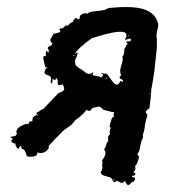

<svg xmlns="http://www.w3.org/2000/svg" viewBox="-20 -526 483 546"><path d="M188 -368 189 -369H192L191 -368L192 -366Q188 -367 188 -368ZM197 -375 196 -374 193 -372Q200 -388 242 -418L250 -420L254 -421L259 -423Q264 -424 269.5 -425.5Q275 -427 279 -428.5Q283 -430 286 -430Q321 -439 334 -434Q345 -429 335 -413H337L341 -414L348 -416Q355 -416 351 -409L347 -408L344 -409Q339 -407 339 -404Q345 -404 342 -401L339 -397Q337 -394 338 -393Q337 -392 335.5 -390Q334 -388 334 -387L333 -378Q333 -370 328 -365Q330 -357 328 -351L326 -344L324 -337Q319 -320 325 -312Q317 -307 322 -302L325 -301L328 -299Q331 -296 329 -293L322 -296Q318 -283 309 -286Q304 -288 295 -301L288 -311L281 -318Q280 -315 274 -317L271 -318Q268 -318 267 -317L274 -314Q272 -310 268 -305Q265 -309 258 -309L254 -310L249 -311Q240 -311 246 -322Q237 -313 227 -317Q225 -318 214 -327L207 -331L200 -336Q191 -342 194 -356L199 -367Q201 -375 201 -377ZM281 -303 280 -305H282L284 -304V-302ZM348 -425 346 -424 344 -423Q346 -424 344 -426ZM406 -261 407 -260V-258Q403 -259 406 -261ZM118 -376 112 -382 110 -374Q110 -368 111 -366Q106 -368 104 -365.5Q102 -363 104 -355Q105 -352 107 -342L109 -336L111 -332L112 -336L116 -334L111 -332Q104 -320 108 -316Q109 -315 115 -312L119 -311L124 -308Q126 -304 125 -299L124 -294L125 -289Q129 -289 129 -294V-298L130 -303Q136 -295 136 -299H138V-301L141 -304L144 -298V-291Q144 -286 146 -284Q147 -283 158 -286Q169 -269 153 -264L146 -261L104 -217Q96 -214 91 -209Q83 -206 83 -204L84 -203L86 -201L88 -198Q86 -196 86 -198L84 -200L83 -199Q81 -197 79 -196L76 -194Q73 -194 73 -190V-188L72 -185V-181H66Q62 -180 62 -174Q60 -174 55.5 -173.5Q51 -173 49 -172Q42 -169 37 -166Q23 -157 28 -146Q26 -140 22 -139L16 -138L11 -137Q10 -135 12 -133L17 -132L15 -129L13 -127Q11 -125 12 -125Q12 -122 17 -120Q22 -117 24 -118Q23 -110 32 -102L35 -107L38 -111Q41 -111 41 -108V-106Q40 -105 42 -103Q49 -102 52 -94L55 -87L56 -82L65 -80L75 -81Q86 -82 87 -93Q92 -90 99 -91Q109 -93 113 -98L118 -103L119 -112L127 -120L134 -128L142 -136Q163 -158 165 -158Q167 -159 183 -171L195 -185Q216 -199 226 -214Q230 -210 236 -211Q239 -213 243 -219L252 -221L260 -223Q266 -223 274 -214L281 -212L289 -210Q299 -207 305 -207Q302 -203 304 -194Q298 -194 296 -183L293 -174Q293 -173 292.5 -170Q292 -167 291 -166Q297 -164 293 -157L292 -154V-151Q291 -147 294 -144Q285 -142 288 -124Q284 -123 282 -114L280 -108L276 -101Q282 -93 279 -85L276 -78L270 -70Q273 -62 270 -55Q273 -51 270 -45L269 -41L266 -36Q268 -27 282 -25L288 -23L292 -22Q299 -19 300 -13Q302 -18 308 -13Q304 -13 303 -14L300 -13Q303 -8 305 -8Q308 -8 312 -12L319 -9Q324 -6 325 -6Q331 -5 335 -12Q340 -2 343 0Q349 1 353 -7Q365 -9 364 -21Q356 -21 354 -26Q361 -25 364 -29Q368 -33 359 -36Q368 -43 364 -53L369 -60Q370 -62 373 -70Q378 -82 370 -87Q377 -94 379 -112L382 -124Q383 -129 387 -135Q385 -142 389 -151L391 -160L392 -169Q392 -172 394 -178L395 -185Q399 -193 399 -201Q392 -205 396 -211L400 -215L405 -218Q410 -256 410 -270Q414 -290 419 -324L422 -352L425 -380L426 -390V-402Q427 -412 425 -424Q425 -430 426 -433L428 -443Q432 -455 428 -464Q421 -487 394 -498Q373 -506 339 -506Q322 -506 311 -505L298 -504L287 -503Q282 -497 259 -495L250 -494L242 -493Q232 -491 228 -487Q221 -490 214 -486Q205 -482 207 -475Q204 -470 201 -472L196 -475L193 -473L190 -470Q187 -468 188 -464Q178 -461 173 -452Q167 -456 164 -451L160 -447Q158 -445 156 -445L157 -446L152 -445L148 -442L150 -440L152 -437Q150 -434 143 -432L137 -431L131 -429Q131 -426 128 -422L124 -416Q121 -408 129 -403Q127 -397 125 -396L122 -395L120 -394Q115 -393 116 -387Q120 -386 118 -376Z"/></svg>

Font: Kom-post
Style: Regular
Weight: 400
Designer: @guaschetti
Foundry: guaschetti
Version: Version 1.00 December 6, 2021, initial release